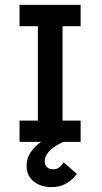

<svg xmlns="http://www.w3.org/2000/svg" viewBox="-20 -583 418 789"><path d="M135.7 -18V-545H237V-18ZM60.3 0V-87.3H311.3V0ZM60.3 -475.3V-563H311.3V-475.3ZM189.3 186Q165.3 186 142.3 176.7Q119.3 167.3 104.3 148Q89.3 128.7 89.3 97.7Q89.3 68.3 104.7 45Q120 21.7 142.3 4.7Q164.7 -12.3 187.2 -23.7Q209.7 -35 225 -40.3Q240.3 -45.7 240.3 -45.7V0Q240.3 0 228.8 5.5Q217.3 11 202.2 21.5Q187 32 175.5 46.8Q164 61.7 164 81Q164 95 173.2 103.8Q182.3 112.7 198 112.7Q213 112.7 222.5 105.5Q232 98.3 236.7 91.2Q241.3 84 241.3 84L296 131.7Q296 131.7 284.5 145.2Q273 158.7 249.7 172.3Q226.3 186 189.3 186Z"/></svg>

Font: Darker Grotesque Light
Style: Regular
Weight: 300
Designer: Gabriel Lam
Foundry: TypeRant
Version: Version 1.000;gftools[0.9.28]